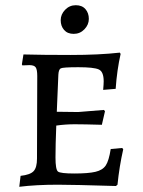

<svg xmlns="http://www.w3.org/2000/svg" viewBox="-20 -709 548 737"><path d="M198 -280 204 -422C204.7 -435.3 207.7 -443.5 213 -446.5C218.3 -449.5 240.8 -451 280.5 -451C320.2 -451 346.3 -448.2 359 -442.5C371.7 -436.8 378 -421.7 378 -397C378 -389.7 377.3 -378.7 376 -364L424 -368C427.3 -416 433.7 -460.7 443 -502L440 -507C386.7 -501 323.5 -498 250.5 -498C177.5 -498 117.3 -498.7 70 -500L64 -462L66 -458L93 -459C105 -459 113 -456.2 117 -450.5C121 -444.8 123 -433.7 123 -417L122 -100C122 -77.3 117.7 -61.3 109 -52C100.3 -42.7 83.7 -36.7 59 -34L54 8C96.7 2.7 146 0 202 0C240 0 314.3 1.7 425 5L431 0C435.7 -46.7 443 -92 453 -136L449 -141L405 -137C400.3 -107 394 -86 386 -74C378 -62 364.8 -53.8 346.5 -49.5C328.2 -45.2 301.2 -43 265.5 -43C229.8 -43 208.8 -45.5 202.5 -50.5C196.2 -55.5 193 -73.5 193 -104.5C193 -135.5 194 -176.3 196 -227C219.3 -230.3 242.8 -232 266.5 -232C290.2 -232 325 -231.3 371 -230L383 -282L379 -287L280 -279ZM304 -596.5C315.3 -608.2 321 -621.5 321 -636.5C321 -651.5 316.7 -664 308 -674C299.3 -684 287 -689 271 -689C255 -689 241.3 -683.2 230 -671.5C218.7 -659.8 213 -646.5 213 -631.5C213 -616.5 217.3 -604 226 -594C234.7 -584 247 -579 263 -579C279 -579 292.7 -584.8 304 -596.5Z"/></svg>

Font: Alegreya SC
Style: Regular
Weight: 400
Designer: Juan Pablo del Peral
Foundry: Juan Pablo del Peral
Version: Version 1.003